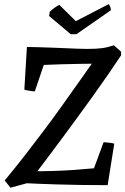

<svg xmlns="http://www.w3.org/2000/svg" viewBox="-20 -867 587 899"><path d="M29 12 2 -22Q55 -86 101.5 -146Q148 -206 190 -262Q232 -318 271.5 -373.5Q311 -429 350 -484Q389 -539 429 -596L439 -569Q398 -569 353.5 -568Q309 -567 266 -566Q223 -565 185 -563L143 -439Q139 -439 127.5 -440.5Q116 -442 106.5 -444Q97 -446 94 -447L106 -647Q130 -647 159 -646Q188 -645 220 -644Q252 -643 283 -641.5Q314 -640 341.5 -639Q369 -638 389 -638Q431 -638 457.5 -641.5Q484 -645 513 -655L547 -625V-608Q484 -513 413.5 -415Q343 -317 273 -222.5Q203 -128 138 -43L115 -65Q240 -65 320 -71Q400 -77 420 -79L465 -201Q471 -201 481 -200Q491 -199 501 -197.5Q511 -196 515 -194L484 0Q417 0 356.5 -1Q296 -2 246 -3.5Q196 -5 160 -6.5Q124 -8 106 -9ZM311 -707 210 -792 213 -812Q222 -821 236 -831Q250 -841 258 -844L335 -768L488 -847Q492 -847 496 -835.5Q500 -824 499 -819L338 -707Z"/></svg>

Font: Labrada Medium
Style: Italic
Weight: 500
Italic angle: -7°
Designer: Mercedes Jáuregui
Foundry: Omnibus-Type Team
Version: Version 1.000